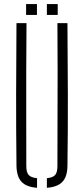

<svg xmlns="http://www.w3.org/2000/svg" viewBox="-20 -913 410 938"><path d="M60.5 -103Q58.5 -280 58.8 -451.8Q59 -623.5 60.5 -800H109.5Q108.5 -682 108.2 -566.2Q108 -450.5 108.2 -335Q108.5 -219.5 108.5 -101.5Q108.5 -71.5 119.8 -58.5Q131 -45.5 161 -42.5V4.5Q108.5 0.5 85 -25Q61.5 -50.5 60.5 -103ZM209 4.5V-42.5Q239 -45.5 249.8 -58.5Q260.5 -71.5 260.5 -101.5Q260.5 -219.5 261 -335Q261.5 -450.5 261.5 -566.2Q261.5 -682 260.5 -800H309.5Q311 -623.5 311.5 -451.8Q312 -280 309.5 -103Q309 -50.5 285.2 -25Q261.5 0.5 209 4.5ZM209 -840V-893H262V-840ZM107.5 -840V-893H160.5V-840Z"/></svg>

Font: Big Shoulders Stencil Text Thin ExtraLight
Style: Regular
Weight: 250
Version: Version 2.001